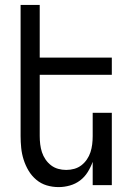

<svg xmlns="http://www.w3.org/2000/svg" viewBox="-20 -755 540 783"><path d="M219 8Q194 8 170.5 1Q147 -6 128 -22Q109 -38 96.5 -59Q84 -80 76.5 -103.5Q69 -127 66.5 -151.5Q64 -176 64 -200V-735H142V-520H436V-450H142V-200Q142 -183 144 -166.5Q146 -150 151 -134.5Q156 -119 165.5 -105Q175 -91 188 -81Q201 -71 217 -66.5Q233 -62 250 -62Q267 -62 283 -66.5Q299 -71 312 -81Q325 -91 334.5 -105Q344 -119 349 -134.5Q354 -150 356 -166.5Q358 -183 358 -200V-295H436V0H358V-95Q350 -73 337.5 -53Q325 -33 306.5 -19Q288 -5 265 1.5Q242 8 219 8Z"/></svg>

Font: Iosevka Fixed
Style: Regular
Weight: 400
Monospace: yes
Designer: Belleve Invis
Foundry: Belleve Invis
Version: Version 33.2.4